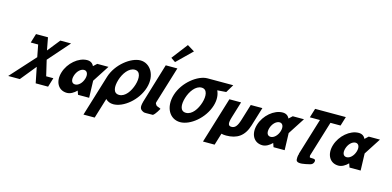

<svg xmlns="http://www.w3.org/2000/svg" viewBox="-109 -1845 5771 2824"><g transform="rotate(15 2776.5 -432.5)"><path d="M679.6 -141.9H570.1L514.3 -379.3L799 -703.1H635.6L483 -511.9L447.3 -703.1H287.9L288 -703H265.2L222.4 -563H335.3L370.6 -379.3L29.3 -1.9H206.2L400.1 -240.7L447.9 -1.9H449H628.8H636.8Z M772.7 -256C726.8 -106 794.8 15 926.7 15C977.7 15 1030.9 -16 1071.5 -58H1072.9L1093.1 0H1262.6L1254.5 -258L1419.4 -513H1248.5L1195.6 -464C1177.5 -505 1143 -528 1092.7 -528C960.8 -528 818.5 -406 772.7 -256ZM960.7 -256C982.4 -327 1036.3 -377 1085.2 -377C1133.3 -377 1156.6 -327 1134.9 -256C1113.5 -186 1061.8 -136 1011.5 -136C959 -136 939.3 -186 960.7 -256Z M1608.5 -363.9C1640.4 -468.5 1714.5 -573 1804.4 -573C1894.8 -573 1903.8 -468.5 1871.8 -363.9C1839.8 -259.4 1769.5 -154.8 1676.5 -154.8C1581.1 -154.8 1576.5 -259.4 1608.5 -363.9ZM1436.2 -363.9C1434.9 -359.8 1433.7 -355.7 1432.6 -351.7L1245.6 260H1416.6L1510.8 -48.1C1539.5 -17.5 1579.3 -0.1 1629.2 -0.1C1781.8 -0.1 1981.7 -159.1 2044.4 -363.9C2107 -568.8 1997.2 -726.9 1851.4 -726.9C1707.8 -726.9 1498.8 -568.8 1436.2 -363.9Z M2278.2 -881.2 2346.6 -834.1 2575 -1058 2465.2 -1125.2ZM2227.2 -753H2404.2L2232.4 -191C2227.1 -173 2239.6 -161.8 2251.2 -145C2257.6 -135.7 2312.8 -124 2317.5 -113C2317.5 -113 2268.3 -21.3 2233.1 0C2149 0 2108.7 4.3 2091.9 -3C2032.3 -28.9 2020.6 -57.6 2044.7 -148L2044.2 -148L2049.9 -166.5C2052.9 -176.7 2056.2 -187.5 2059.8 -199L2060.1 -200Z M2626.2 -363.9C2658.1 -468.4 2732.1 -572.8 2821.8 -573L2821.8 -573L2822 -573H2822.1C2912.6 -573 2921.5 -468.5 2889.5 -363.9C2857.6 -259.4 2787.2 -154.8 2694.2 -154.8C2598.8 -154.8 2594.2 -259.4 2626.2 -363.9ZM2868.9 -727 2868.8 -726.9C2724.9 -726.6 2516.2 -568.6 2453.6 -363.9C2391 -159.1 2488.6 -0.1 2646.9 -0.1C2799.6 -0.1 2999.4 -159.1 3062.1 -363.9C3089.1 -452.3 3084 -531.9 3053.9 -594L3188.3 -604L3261.9 -727Z M3438.7 -513H3260.7L3046.4 188H3223.4L3278.9 6.6C3299.2 12.3 3323.1 15 3350.9 15C3515.5 15 3622.6 -54 3675.2 -226L3763 -513H3586L3511.4 -269C3480.5 -168 3448.9 -129 3394.9 -129C3341 -129 3333.2 -168 3364.1 -269Z M3749.7 -256C3703.8 -106 3771.8 15 3903.7 15C3954.7 15 4007.9 -16 4048.5 -58H4049.9L4070.1 0H4239.6L4231.5 -258L4396.4 -513H4225.5L4172.6 -464C4154.5 -505 4120 -528 4069.7 -528C3937.8 -528 3795.5 -406 3749.7 -256ZM3937.7 -256C3959.4 -327 4013.3 -377 4062.2 -377C4110.3 -377 4133.6 -327 4111.9 -256C4090.5 -186 4038.8 -136 3988.5 -136C3936 -136 3916.3 -186 3937.7 -256Z M4472.2 -562.9H4626.2L4454.7 -1.9L4458.6 -1.8C4448.4 9.2 4437.6 87 4454 108C4482.6 144.6 4586.3 119 4633.4 108C4665.2 102 4693.2 93.7 4705.1 63C4737.8 -21 4622.1 28.7 4622.7 0C4622.9 -9.2 4622 -16 4620.3 -20.9L4786 -562.9H4940L4982.8 -703.1H4515.1ZM4493.8 -1.1C4485 -0.1 4476.4 -0.1 4468 -1.6Z M4906.7 -256C4860.8 -106 4928.8 15 5060.7 15C5111.7 15 5164.9 -16 5205.5 -58H5206.9L5227.1 0H5396.6L5388.5 -258L5553.4 -513H5382.5L5329.6 -464C5311.5 -505 5277 -528 5226.7 -528C5094.8 -528 4952.5 -406 4906.7 -256ZM5094.7 -256C5116.4 -327 5170.3 -377 5219.2 -377C5267.3 -377 5290.6 -327 5268.9 -256C5247.5 -186 5195.8 -136 5145.5 -136C5093 -136 5073.3 -186 5094.7 -256Z"/></g></svg>

Font: Hussar
Style: BdSuprConOblThree
Weight: 700
Foundry: Cannot Into Space Fonts
Version: Version 2.00